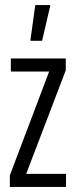

<svg xmlns="http://www.w3.org/2000/svg" viewBox="-20 -742 301 762"><path d="M19 0V-46L175 -458H23V-510H241V-463L84 -52H242V0ZM101 -580V-585L120 -722H179V-717L147 -580Z"/></svg>

Font: Saira Ultra Condensed
Style: Regular
Weight: 400
Width: 1
Designer: Hector Gatti with collaboration of the Omnibus-Type team
Foundry: Omnibus-Type
Version: Version 1.001; ttfautohint (v1.8)